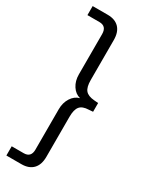

<svg xmlns="http://www.w3.org/2000/svg" viewBox="-230 -862 797 1004"><g transform="rotate(30 168.0 -360.0)"><path d="M7.8 91.8V36.1H80.1Q124 36.1 124 -10.7V-254.9Q124 -293.9 142.6 -323.2Q161.1 -352.5 191.4 -360.4Q161.1 -368.2 142.6 -397Q124 -425.8 124 -464.8V-708Q124 -755.9 80.1 -755.9H7.8V-810.5H98.6Q143.6 -810.5 168 -785.2Q192.4 -759.8 192.4 -711.9V-470.7Q192.4 -427.7 208 -409.2Q223.6 -390.6 261.7 -387.7L286.1 -385.7V-333L261.7 -331.1Q223.6 -330.1 208 -311Q192.4 -292 192.4 -249V-6.8Q192.4 41 168 66.4Q143.6 91.8 98.6 91.8Z"/></g></svg>

Font: Min Sans Light
Style: Regular
Weight: 300
Designer: Jinseong-Kim, NotoSansCJK, Nunito
Foundry: Jinseong-Kim
Version: Version 1.400;Glyphs 3.1.2 (3151)